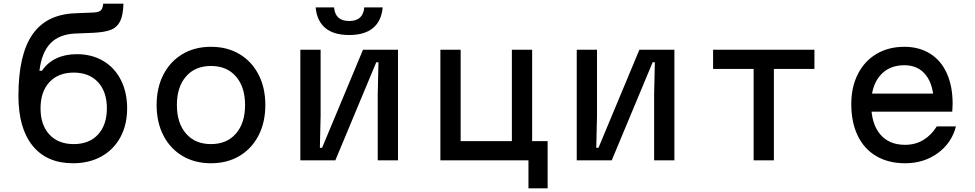

<svg xmlns="http://www.w3.org/2000/svg" viewBox="-20 -870 5290 1042"><path d="M80 -350Q80 -572 155.5 -682Q231 -792 388 -798L486 -802Q516 -803 527 -813.5Q538 -824 540 -850H650Q648 -786 631.5 -753.5Q615 -721 581.5 -708Q548 -695 486 -692L388 -688Q301 -684 253.5 -634.5Q206 -585 194 -486H208Q237 -530 285.5 -553Q334 -576 397 -576Q478 -576 540 -539.5Q602 -503 636 -436Q670 -369 670 -282Q670 -193 633.5 -125.5Q597 -58 530.5 -21Q464 16 376 16Q234 16 157 -79Q80 -174 80 -350ZM560 -282Q560 -372 512 -424Q464 -476 380 -476Q296 -476 248 -424Q200 -372 200 -282Q200 -192 248 -140Q296 -88 380 -88Q464 -88 512 -140Q560 -192 560 -282Z M830 -300Q830 -394 867 -465.5Q904 -537 970.5 -576.5Q1037 -616 1125 -616Q1213 -616 1279.5 -576.5Q1346 -537 1383 -465.5Q1420 -394 1420 -300Q1420 -206 1383 -134.5Q1346 -63 1279.5 -23.5Q1213 16 1125 16Q1037 16 970.5 -23.5Q904 -63 867 -134.5Q830 -206 830 -300ZM1310 -300Q1310 -398 1260.5 -455Q1211 -512 1125 -512Q1039 -512 989.5 -455Q940 -398 940 -300Q940 -202 989.5 -145Q1039 -88 1125 -88Q1211 -88 1260.5 -145Q1310 -202 1310 -300Z M1610 -600H1720V-240L1716 -68H1728L1950 -600H2140V0H2030V-360L2034 -532H2022L1800 0H1610ZM1875 -756Q1913 -756 1933.5 -774.5Q1954 -793 1957 -830H2057Q2050 -756 2004.5 -718Q1959 -680 1875 -680Q1791 -680 1745.5 -718Q1700 -756 1693 -830H1793Q1796 -793 1816.5 -774.5Q1837 -756 1875 -756Z M2848 0H2370V-600H2480V-104H2758V-600H2868V-104H2952V152H2848Z M3110 -600H3220V-240L3216 -68H3228L3450 -600H3640V0H3530V-360L3534 -532H3522L3300 0H3110Z M4070 -496H3850V-600H4400V-496H4180V0H4070Z M5085 -362 5048 -305Q5048 -406 5006 -461Q4964 -516 4888 -516Q4804 -516 4756 -459.5Q4708 -403 4708 -305Q4708 -200 4756 -142Q4804 -84 4892 -84Q4947 -84 4990.5 -110Q5034 -136 5064 -184H5168Q5145 -94 5069.5 -39Q4994 16 4892 16Q4802 16 4736 -22.5Q4670 -61 4635 -133.5Q4600 -206 4600 -305Q4600 -398 4636 -468.5Q4672 -539 4737 -577.5Q4802 -616 4888 -616Q4968 -616 5027.5 -579Q5087 -542 5118.5 -472Q5150 -402 5150 -307Q5150 -292 5148 -264H4685V-362Z"/></svg>

Font: Martian Mono VF sWd Rg
Style: Regular
Weight: 400
Width: 6
Monospace: yes
Designer: Roman Shamin
Foundry: Evil Martians
Version: Version 1.100